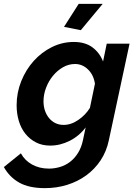

<svg xmlns="http://www.w3.org/2000/svg" viewBox="-70 -750 701 993"><path d="M348 -594 261 -611 337 -730H461ZM162 223Q80 223 29.5 194.5Q-21 166 -50 114L38 43Q58 80 96 101Q134 122 183 122Q212 122 240.5 113.5Q269 105 292.5 87Q316 69 333.5 41Q351 13 359 -25L373 -91Q339 -46 290 -21.5Q241 3 190 3Q148 3 116 -13.5Q84 -30 61.5 -58Q39 -86 27.5 -124Q16 -162 16 -206Q16 -271 40 -330.5Q64 -390 104.5 -435Q145 -480 198.5 -506.5Q252 -533 312 -533Q370 -533 407.5 -505.5Q445 -478 463 -432L482 -524H600L493 -25Q481 33 450.5 79Q420 125 376 157Q332 189 277.5 206Q223 223 162 223ZM259 -104Q298 -104 335.5 -130Q373 -156 395 -192L421 -317Q414 -363 385 -391Q356 -419 318 -419Q285 -419 255.5 -402Q226 -385 203.5 -357.5Q181 -330 168 -295.5Q155 -261 155 -226Q155 -200 162.5 -178Q170 -156 183.5 -139.5Q197 -123 216 -113.5Q235 -104 259 -104Z"/></svg>

Font: PTCRaleway
Style: Bold Italic
Weight: 700
Italic angle: -12°
Designer: Matt McInerney, Pablo Impallari, Rodrigo Fuenzalida
Foundry: Matt McInerney, Pablo Impallari, Rodrigo Fuenzalida
Version: Version 3.000g; ttfautohint (v1.5) -l 8 -r 28 -G 28 -x 14 -D